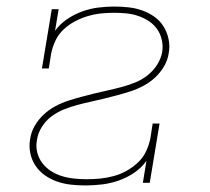

<svg xmlns="http://www.w3.org/2000/svg" viewBox="-20 -558 640 586"><path d="M240 8Q218 8 196 5.5Q174 3 154 -4Q134 -11 117 -23Q100 -35 88.5 -52Q77 -69 72.5 -90.5Q68 -112 72 -134Q75 -155 86 -174Q97 -193 113 -208Q129 -223 148.5 -233.5Q168 -244 188 -250.5Q208 -257 228.5 -262.5Q249 -268 269.5 -273Q290 -278 310.5 -282.5Q331 -287 351.5 -292.5Q372 -298 392 -306Q412 -314 429.5 -327.5Q447 -341 459 -359.5Q471 -378 475 -399Q478 -417 474 -435.5Q470 -454 460 -468.5Q450 -483 435 -493Q420 -503 403 -509Q386 -515 367 -517Q348 -519 329 -519Q309 -519 289 -517Q269 -515 248.5 -509Q228 -503 209 -493Q190 -483 174 -468Q158 -453 149 -433.5Q140 -414 136 -394L129 -349H108L138 -530H159L148 -464Q163 -485 185.5 -500Q208 -515 232 -523.5Q256 -532 280.5 -535Q305 -538 329 -538Q351 -538 373 -535.5Q395 -533 414.5 -526Q434 -519 451 -507Q468 -495 479 -477.5Q490 -460 494.5 -438.5Q499 -417 495 -396Q492 -375 481 -356Q470 -337 454 -322Q438 -307 418.5 -296.5Q399 -286 379 -279.5Q359 -273 338.5 -267.5Q318 -262 297.5 -257Q277 -252 256.5 -247.5Q236 -243 215.5 -237.5Q195 -232 175 -224Q155 -216 137.5 -203Q120 -190 108 -171Q96 -152 93 -132Q89 -112 93.5 -93.5Q98 -75 109 -60.5Q120 -46 135.5 -36Q151 -26 169 -20.5Q187 -15 206.5 -13Q226 -11 245 -11Q265 -11 285.5 -13Q306 -15 326.5 -20.5Q347 -26 366 -36.5Q385 -47 401 -62Q417 -77 426 -96.5Q435 -116 439 -136L446 -181H467L437 0H416L427 -67Q411 -45 388.5 -30Q366 -15 341 -6.5Q316 2 290.5 5Q265 8 240 8Z"/></svg>

Font: Iosevka Slab ThExObl
Style: Regular
Weight: 100
Width: 7
Italic angle: -9°
Monospace: yes
Designer: Belleve Invis
Foundry: Belleve Invis
Version: Version 11.1.1; ttfautohint (v1.8.3)